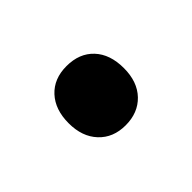

<svg xmlns="http://www.w3.org/2000/svg" viewBox="-39 -448 338 338"><g transform="rotate(45 130.0 -279.0)"><path d="M130 -211Q96 -211 76 -229.5Q56 -248 56 -279.5Q56 -311.5 75.8 -330Q95.5 -348.5 130 -348.5Q164 -348.5 183.8 -329.5Q203.5 -310.5 203.5 -279.5Q203.5 -248.5 183.5 -229.8Q163.5 -211 130 -211Z"/></g></svg>

Font: Encode Sans SC SemiExpanded Medium
Style: Regular
Weight: 500
Width: 6
Designer: Multiple Designers
Foundry: Impallari Type
Version: Version 3.002